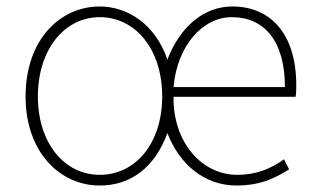

<svg xmlns="http://www.w3.org/2000/svg" viewBox="-20 -560 977 593"><path d="M288 13C383 13 458 -42 497 -149C535 -50 614 13 710 13C789 13 834 -13 873 -37L857 -68C817 -39 771 -20 713 -20C602 -20 514 -122 516 -261H893C895 -274 895 -286 895 -297C895 -453 818 -540 697 -540C609 -540 535 -476 497 -376C460 -485 374 -540 288 -540C167 -540 59 -439 59 -262C59 -88 167 13 288 13ZM288 -20C179 -20 97 -118 97 -262C97 -407 179 -507 288 -507C399 -507 481 -407 481 -262C481 -118 399 -20 288 -20ZM516 -291C527 -418 605 -507 696 -507C795 -507 860 -435 860 -291Z"/></svg>

Font: Genne Gothic ExtraLight
Style: Regular
Weight: 250
Designer: Ryoko NISHIZUKA (kana & ideographs); Paul D. Hunt (Latin, Greek & Cyrillic); Wenlong ZHANG (bopomofo); Sandoll Communica
Foundry: Adobe Systems Incorporated
Version: Version 1.004;PS 1.004;hotconv 16.6.51;makeotf.lib2.5.65220